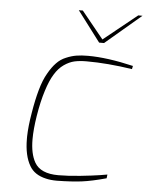

<svg xmlns="http://www.w3.org/2000/svg" viewBox="-53 -769 627 817"><g transform="rotate(5 261.0 -360.5)"><path d="M369.6 -596.2H348.6L250.5 -726.1H267.6L361.3 -610.8L504.4 -726.1H522.5ZM220.7 4.9Q194.3 4.9 173.8 0Q124 -11.2 103.5 -46.9Q78.1 -89.8 78.1 -161.6V-171.9Q79.1 -215.8 88.9 -272.9Q98.1 -329.6 110.4 -373Q122.6 -416.5 139.2 -444.8Q155.3 -473.6 172.9 -491.7Q190.4 -510.3 213.4 -519.5Q236.3 -529.3 257.8 -532.7Q278.8 -536.1 306.6 -536.1Q388.7 -536.1 500.5 -509.8L497.6 -496.1Q391.6 -512.2 302.7 -512.2Q272.9 -512.2 251 -507.3Q229 -502.4 206.5 -486.8Q184.1 -471.2 167.5 -443.8Q150.4 -416.5 136.2 -371.1Q121.6 -325.7 111.3 -262.2Q102.1 -204.6 102.1 -162.1Q102.1 -100.1 123 -63.5Q148.4 -19 224.6 -19Q265.6 -19 317.9 -24.4Q369.6 -29.8 400.9 -34.7L432.6 -40L430.7 -23.9Q368.7 -6.8 326.7 -1.5Q284.7 3.9 220.7 4.9Z"/></g></svg>

Font: Squarion Thin
Style: Italic
Weight: 100
Designer: Natanael Gama
Version: Version 1.00;September 12, 2019;FontCreator 11.5.0.2425 64-b